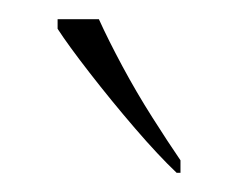

<svg xmlns="http://www.w3.org/2000/svg" viewBox="-20 -786 248 200"><path d="M164 -606Q145 -624 120.5 -652.5Q96 -681 73.5 -710Q51 -739 40 -756V-766H83Q93 -744 107.5 -717Q122 -690 138.5 -664Q155 -638 168 -619V-606Z"/></svg>

Font: Noto Serif Lao SemiCondensed Thin
Style: Regular
Weight: 100
Width: 4
Designer: Monotype Design Team
Foundry: Monotype Imaging Inc.
Version: Version 2.003; ttfautohint (v1.8.4.7-5d5b)